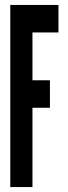

<svg xmlns="http://www.w3.org/2000/svg" viewBox="-20 -755 274 775"><path d="M21.5 0H111V-320H181.5V-431H111V-624H216V-735H21.5Z"/></svg>

Font: League Gothic SemiCondensed
Style: Regular
Weight: 400
Width: 4
Designer: The League of Moveable Type
Version: Version 1.600; ttfautohint (v1.8.3)